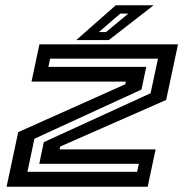

<svg xmlns="http://www.w3.org/2000/svg" viewBox="-20 -708 700 728"><path d="M5 0 49 -207 455 -388.5 457.5 -398.5H99.5L129.5 -540H655L610 -329L208.5 -152.5L206 -141.5H570L540 0ZM84 -56.5H500L506.5 -87H129L146 -169L551 -354.5L579 -485.5H170L163.5 -454.5H534.5L516.5 -368.5L110.5 -182ZM269 -556 419 -688H562.5L392.5 -556ZM355 -586.5H382L466.5 -656.5H436Z"/></svg>

Font: Tourney Expanded SemiBold
Style: Italic
Weight: 600
Width: 7
Italic angle: -12°
Designer: Tyler Finck
Foundry: Etcetera Type Co
Version: Version 1.010; ttfautohint (v1.8.3)